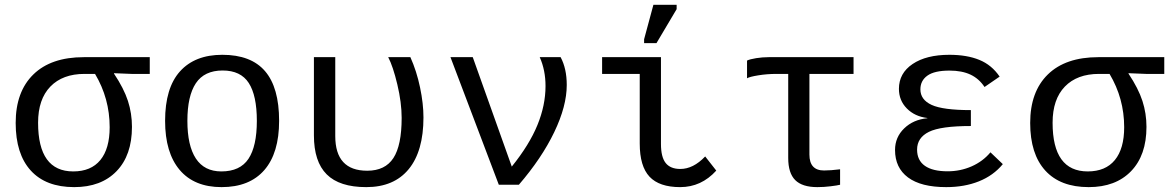

<svg xmlns="http://www.w3.org/2000/svg" viewBox="-20 -765 4841 795"><path d="M526.4 -239.7Q526.4 -122.1 462.6 -56.2Q398.9 9.8 287.1 9.8Q169.9 9.8 107.4 -58.8Q44.9 -127.4 44.9 -255.9Q44.9 -385.3 118.2 -456.8Q191.4 -528.3 327.1 -528.3H600.1V-459H524.4L452.1 -461.9V-460Q493.2 -398.4 509.8 -346.9Q526.4 -295.4 526.4 -239.7ZM434.1 -238.3Q434.1 -357.4 373.5 -459H330.1Q239.3 -459 188.5 -406.5Q137.7 -354 137.7 -256.8Q137.7 -55.2 283.2 -55.2Q356.9 -55.2 395.5 -102.3Q434.1 -149.4 434.1 -238.3Z M1135.7 -264.6Q1135.7 -131.3 1074.5 -60.8Q1013.2 9.8 897.5 9.8Q784.2 9.8 723.9 -61.5Q663.6 -132.8 663.6 -264.6Q663.6 -400.9 725.3 -469.5Q787.1 -538.1 900.4 -538.1Q1019.5 -538.1 1077.6 -470.2Q1135.7 -402.3 1135.7 -264.6ZM1043.5 -264.6Q1043.5 -369.6 1010 -421.4Q976.6 -473.1 901.9 -473.1Q826.2 -473.1 791 -420.4Q755.9 -367.7 755.9 -264.6Q755.9 -162.1 791 -108.6Q826.2 -55.2 896.5 -55.2Q974.1 -55.2 1008.8 -107.4Q1043.5 -159.7 1043.5 -264.6Z M1733.4 -278.8Q1733.4 -139.2 1672.4 -64.7Q1611.3 9.8 1496.6 9.8Q1385.7 9.8 1332.8 -43Q1279.8 -95.7 1279.8 -204.6V-528.3H1368.2V-201.7Q1368.2 -58.1 1500.5 -58.1Q1574.7 -58.1 1608.9 -110.6Q1643.1 -163.1 1643.1 -276.9Q1643.1 -340.3 1625.2 -415.3Q1607.4 -490.2 1587.4 -528.3H1679.2Q1705.1 -470.7 1719.2 -403.3Q1733.4 -335.9 1733.4 -278.8Z M2326.7 -413.1Q2326.7 -325.7 2274.9 -217.8Q2223.1 -109.9 2128.4 0H2045.4L1845.2 -528.3H1937.5L2099.1 -75.2Q2171.9 -165.5 2205.3 -247.3Q2238.8 -329.1 2238.8 -408.7Q2238.8 -474.6 2214.8 -528.3H2301.3Q2326.7 -481 2326.7 -413.1Z M2716.8 -168.9Q2716.8 -114.7 2736.3 -90.1Q2755.9 -65.4 2796.9 -65.4Q2850.6 -65.4 2899.9 -117.2L2945.8 -58.6Q2883.8 9.8 2796.4 9.8Q2710 9.8 2669.4 -33.4Q2628.9 -76.7 2628.9 -170.4V-459H2473.1V-528.3H2716.8ZM2647 -586.4V-602.5L2685.5 -745.1H2781.7V-727.1L2698.2 -586.4Z M3196.3 -459Q3156.2 -459 3120.1 -453.1Q3084 -447.3 3073.2 -440.9V-514.2Q3085 -520 3111.1 -524.2Q3137.2 -528.3 3162.6 -528.3H3514.2V-459H3331.5V-125Q3331.5 -59.1 3392.1 -59.1Q3419.4 -59.1 3458.5 -64V0Q3447.3 2.9 3419.4 6.3Q3391.6 9.8 3364.3 9.8Q3301.8 9.8 3272.7 -19.3Q3243.7 -48.3 3243.7 -110.8V-459Z M3903.8 -55.7Q3956.5 -55.7 4003.2 -76.2Q4049.8 -96.7 4081.1 -134.3L4132.3 -85.4Q4093.3 -38.1 4033.4 -14.2Q3973.6 9.8 3897.9 9.8Q3793.5 9.8 3739.7 -30.3Q3686 -70.3 3686 -144Q3686 -196.8 3723.9 -233.4Q3761.7 -270 3819.8 -275.4V-276.4Q3767.6 -282.7 3734.9 -315.9Q3702.1 -349.1 3702.1 -397Q3702.1 -461.9 3758.8 -500Q3815.4 -538.1 3911.1 -538.1Q3983.4 -538.1 4034.9 -517.1Q4086.4 -496.1 4119.1 -447.8L4056.6 -404.8Q4033.7 -439.5 3998.3 -456.1Q3962.9 -472.7 3911.6 -472.7Q3849.1 -472.7 3820.1 -451.9Q3791 -431.2 3791 -395Q3791 -352.1 3837.6 -330.6Q3884.3 -309.1 4000 -309.1V-243.2Q3875 -243.2 3826.2 -219Q3777.3 -194.8 3777.3 -145.5Q3777.3 -101.1 3809.6 -78.4Q3841.8 -55.7 3903.8 -55.7Z M4727.1 -239.7Q4727.1 -122.1 4663.3 -56.2Q4599.6 9.8 4487.8 9.8Q4370.6 9.8 4308.1 -58.8Q4245.6 -127.4 4245.6 -255.9Q4245.6 -385.3 4318.8 -456.8Q4392.1 -528.3 4527.8 -528.3H4800.8V-459H4725.1L4652.8 -461.9V-460Q4693.8 -398.4 4710.4 -346.9Q4727.1 -295.4 4727.1 -239.7ZM4634.8 -238.3Q4634.8 -357.4 4574.2 -459H4530.8Q4439.9 -459 4389.2 -406.5Q4338.4 -354 4338.4 -256.8Q4338.4 -55.2 4483.9 -55.2Q4557.6 -55.2 4596.2 -102.3Q4634.8 -149.4 4634.8 -238.3Z"/></svg>

Font: Courier New
Style: Regular
Weight: 400
Designer: Steve Matteson
Foundry: Ascender Corporation
Version: Version 2.00.3